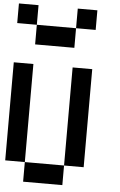

<svg xmlns="http://www.w3.org/2000/svg" viewBox="-70 -1172 764 1219"><g transform="rotate(5 312.5 -562.5)"><path d="M0 -125V-750H125V-125ZM0 -1000V-1125H125V-1000ZM125 -125H375V0H125ZM125 -875V-1000H375V-875ZM375 -125V-750H500V-125ZM375 -1000V-1125H500V-1000Z"/></g></svg>

Font: Galmuri7 Regular
Style: Regular
Weight: 400
Designer: Lee Minseo (quiple)
Version: Version 2.399;hotconv 1.1.1;makeotfexe 2.6.0 DEVELOPMENT